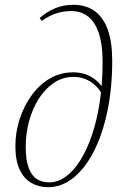

<svg xmlns="http://www.w3.org/2000/svg" viewBox="-20 -768 498 799"><path d="M180 11Q142 11 111 -6.5Q80 -24 62 -62Q44 -100 44 -160Q44 -217 61.5 -271.5Q79 -326 111 -370.5Q143 -415 187 -441Q231 -467 284 -467Q328 -467 361.5 -447Q395 -427 413 -392H423L414 -357Q396 -400 362.5 -424Q329 -448 286 -448Q241 -448 204 -423Q167 -398 141 -356.5Q115 -315 101 -263.5Q87 -212 87 -158Q87 -102 99.5 -69Q112 -36 134 -22.5Q156 -9 184 -9Q220 -9 253 -32.5Q286 -56 314 -100.5Q342 -145 363 -207Q384 -269 395.5 -346Q407 -423 407 -512Q407 -582 391.5 -629Q376 -676 347 -699Q318 -722 276 -722Q243 -722 213 -712Q183 -702 154 -681L145 -693Q176 -720 210.5 -734Q245 -748 285 -748Q338 -748 374 -722Q410 -696 428.5 -644.5Q447 -593 447 -515Q447 -402 427 -306Q407 -210 371 -139Q335 -68 286 -28.5Q237 11 180 11Z"/></svg>

Font: Source Serif 4 48pt Light
Style: Italic
Weight: 300
Italic angle: -12°
Designer: Frank Grießhammer
Foundry: Adobe Systems Incorporated
Version: Version 4.004;hotconv 1.0.116;makeotfexe 2.5.65601